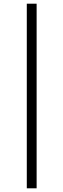

<svg xmlns="http://www.w3.org/2000/svg" viewBox="-20 -769 343 1039"><path d="M178.2 250H125V-749H178.2Z"/></svg>

Font: Acari Sans
Style: Regular
Weight: 400
Designer: Alfredo Marco Pradil and Stefan Peev
Foundry: Hanken Design Co.
Version: Version 1.045;February 4, 2021;FontCreator 13.0.0.2655 64-bi